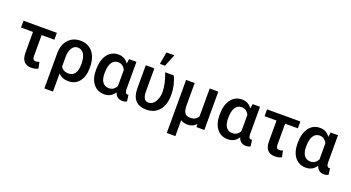

<svg xmlns="http://www.w3.org/2000/svg" viewBox="-59 -1529 4549 2486"><g transform="rotate(20 2215.0 -285.5)"><path d="M490.2 -434.1V-528.3H30.8V-434.1H195.8V-143.1Q198.2 9.8 333 9.8Q385.7 9.8 424.8 -11.7L406.2 -98.1Q379.4 -87.4 360.4 -87.4Q335.4 -87.4 325 -101.8Q314.5 -116.2 314.5 -145V-434.1Z M814 -538.1Q710.9 -538.1 647.7 -467.5Q584.5 -397 584.5 -278.8V203.1H703.1V-48.3Q754.9 9.8 842.3 9.8Q936.5 9.8 991.2 -59.3Q1045.9 -128.4 1045.9 -246.6V-253.9Q1045.9 -387.2 984.6 -462.6Q923.3 -538.1 814 -538.1ZM703.1 -142.1V-270.5Q703.1 -348.6 732.2 -395.8Q761.2 -442.9 811 -442.9Q866.7 -442.9 897 -394.8Q927.2 -346.7 927.2 -256.8Q927.2 -169.4 896.7 -127.2Q866.2 -85 808.6 -85Q735.8 -85 703.1 -142.1Z M1586.9 -528.3H1485.4L1476.1 -464.4Q1425.8 -538.1 1337.4 -538.1Q1241.7 -538.1 1186 -462.4Q1130.4 -386.7 1130.4 -256.8V-250.5Q1130.4 -129.4 1185.8 -59.8Q1241.2 9.8 1336.4 9.8Q1430.7 9.8 1480.5 -69.3Q1506.3 10.3 1585.4 10.3Q1622.6 10.3 1647.5 -4.4L1635.7 -92.3Q1630.9 -90.3 1622.6 -90.3Q1588.4 -90.3 1586.9 -150.4ZM1249 -246.6Q1249 -346.7 1280 -394.8Q1311 -442.9 1367.2 -442.9Q1434.6 -442.9 1468.8 -373.5V-151.4Q1434.6 -85 1366.2 -85Q1308.6 -85 1278.8 -127.2Q1249 -169.4 1249 -246.6Z M1833.5 -528.3H1715.3V-205.6Q1715.8 -100.1 1766.8 -44.9Q1817.9 10.3 1917 10.3Q2029.8 10.3 2093.3 -67.6Q2156.7 -145.5 2156.7 -276.4Q2156.7 -416 2100.6 -528.3H1982.9Q2036.6 -389.2 2038.1 -276.4Q2038.1 -198.2 2002.7 -141.4Q1967.3 -84.5 1912.1 -84.5Q1833.5 -84.5 1833.5 -210.9ZM1910.6 -775.4 1880.9 -607.4H1951.2L2019.5 -775.4Z M2389.2 -528.3H2271V203.1H2389.2V-16.6Q2426.8 10.3 2485.8 10.3Q2557.6 10.3 2602.5 -42L2606 0H2714.8V-528.3H2596.2V-144.5Q2567.4 -85.4 2485.4 -85.4Q2433.6 -85.4 2411.9 -117.2Q2390.1 -148.9 2389.2 -217.8Z M3289.6 -528.3H3188L3178.7 -464.4Q3128.4 -538.1 3040 -538.1Q2944.3 -538.1 2888.7 -462.4Q2833 -386.7 2833 -256.8V-250.5Q2833 -129.4 2888.4 -59.8Q2943.8 9.8 3039.1 9.8Q3133.3 9.8 3183.1 -69.3Q3209 10.3 3288.1 10.3Q3325.2 10.3 3350.1 -4.4L3338.4 -92.3Q3333.5 -90.3 3325.2 -90.3Q3291 -90.3 3289.6 -150.4ZM2951.7 -246.6Q2951.7 -346.7 2982.7 -394.8Q3013.7 -442.9 3069.8 -442.9Q3137.2 -442.9 3171.4 -373.5V-151.4Q3137.2 -85 3068.8 -85Q3011.2 -85 2981.4 -127.2Q2951.7 -169.4 2951.7 -246.6Z M3845.7 -434.1V-528.3H3386.2V-434.1H3551.3V-143.1Q3553.7 9.8 3688.5 9.8Q3741.2 9.8 3780.3 -11.7L3761.7 -98.1Q3734.9 -87.4 3715.8 -87.4Q3690.9 -87.4 3680.4 -101.8Q3669.9 -116.2 3669.9 -145V-434.1Z M4364.3 -528.3H4262.7L4253.4 -464.4Q4203.1 -538.1 4114.7 -538.1Q4019 -538.1 3963.4 -462.4Q3907.7 -386.7 3907.7 -256.8V-250.5Q3907.7 -129.4 3963.1 -59.8Q4018.6 9.8 4113.8 9.8Q4208 9.8 4257.8 -69.3Q4283.7 10.3 4362.8 10.3Q4399.9 10.3 4424.8 -4.4L4413.1 -92.3Q4408.2 -90.3 4399.9 -90.3Q4365.7 -90.3 4364.3 -150.4ZM4026.4 -246.6Q4026.4 -346.7 4057.4 -394.8Q4088.4 -442.9 4144.5 -442.9Q4211.9 -442.9 4246.1 -373.5V-151.4Q4211.9 -85 4143.6 -85Q4085.9 -85 4056.2 -127.2Q4026.4 -169.4 4026.4 -246.6Z"/></g></svg>

Font: FAU Chimera Medium
Style: Regular
Weight: 500
Version: Version 1.002;hotconv 1.0.117;makeotfexe 2.5.65602